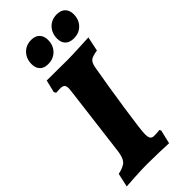

<svg xmlns="http://www.w3.org/2000/svg" viewBox="-271 -894 952 952"><g transform="rotate(-45 205.0 -417.5)"><path d="M243 -113Q243 -90 249.5 -82Q256 -74 271 -74Q286 -74 295.5 -75Q305 -76 308 -77L313 -68L296 4Q278 3 232 1.5Q186 0 144 0Q108 0 59.5 3Q11 6 -4 7L12 -65Q54 -74 69 -91Q84 -108 89 -149L135 -518Q137 -536 137 -540Q137 -557 130 -563.5Q123 -570 106 -570L77 -569L71 -580L87 -645L232 -644Q258 -644 312 -646.5Q366 -649 384 -650L368 -574Q333 -569 320.5 -559Q308 -549 303 -521Q284 -415 263.5 -277.5Q243 -140 243 -113ZM91 -755Q91 -793 114.5 -817.5Q138 -842 175 -842Q203 -842 218.5 -826Q234 -810 234 -783Q234 -745 210.5 -721Q187 -697 150 -697Q121 -697 106 -712.5Q91 -728 91 -755ZM270 -755Q270 -793 293.5 -817.5Q317 -842 354 -842Q383 -842 398.5 -826Q414 -810 414 -783Q414 -745 390.5 -721Q367 -697 330 -697Q301 -697 285.5 -712.5Q270 -728 270 -755Z"/></g></svg>

Font: Alegreya SC ExtraBold
Style: Italic
Weight: 800
Italic angle: -7°
Designer: Juan Pablo del Peral
Foundry: Huerta Tipografica
Version: Version 2.007; ttfautohint (v1.6)